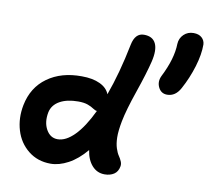

<svg xmlns="http://www.w3.org/2000/svg" viewBox="-86 -909 1083 993"><g transform="rotate(10 456.0 -413.0)"><path d="M772 -475.1Q740.2 -475.1 725.8 -504.4Q711.4 -533.7 727.1 -565.9Q777.3 -665 778.8 -743.2Q780.3 -772.9 801 -793Q821.8 -813 852.1 -813Q879.9 -813 895.5 -798.8Q911.1 -784.7 912.1 -763.2Q912.6 -711.4 892.8 -646.2Q873 -581.1 840.8 -522Q815.4 -475.1 772 -475.1ZM240.2 -19Q171.9 -19 122.8 -58.3Q73.7 -97.7 54.9 -160.4Q36.1 -223.1 49.8 -293Q68.8 -388.7 141.6 -440.9Q214.4 -493.2 321.8 -492.2Q379.4 -492.2 417.5 -474.1Q455.6 -456.1 467.8 -423.8Q511.2 -542.5 542 -696.8Q554.7 -759.8 601.1 -759.8Q647 -759.8 663.1 -726.3Q679.2 -692.9 664.1 -629.9Q648.4 -565.4 613.3 -463.6Q578.1 -361.8 565.9 -299.8Q555.7 -246.1 556.4 -213.1Q557.1 -180.2 564.7 -156.7Q572.3 -133.3 581.3 -120.4Q590.3 -107.4 595.9 -94Q601.6 -80.6 599.1 -67.9Q594.2 -39.6 574 -26.4Q553.7 -13.2 524.9 -13.2Q485.4 -13.2 458.7 -43Q432.1 -72.8 424.8 -123Q380.4 -70.3 332.5 -44.7Q284.7 -19 240.2 -19ZM183.1 -278.8Q172.9 -225.6 194.1 -187.7Q215.3 -149.9 253.9 -149.9Q297.4 -149.9 342.3 -195.6Q387.2 -241.2 429.2 -329.1Q419.4 -330.1 408 -338.1Q396.5 -346.2 377 -353.5Q357.4 -360.8 326.2 -360.8Q267.1 -360.8 229.2 -339.4Q191.4 -317.9 183.1 -278.8Z"/></g></svg>

Font: Shantell Sans Irregular
Style: Italic
Weight: 600
Italic angle: -11.31°
Designer: Stephen Nixon, Anya Danilova, Shantell Martin
Foundry: Arrow Type
Version: Version 1.006;[9816181b4]